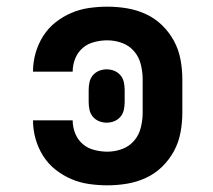

<svg xmlns="http://www.w3.org/2000/svg" viewBox="-20 -548 640 576"><path d="M302 8Q275 8 247 4Q219 0 193.5 -11Q168 -22 146 -39.5Q124 -57 109 -81Q94 -105 86.5 -132Q79 -159 79 -187H198Q198 -167 205.5 -148Q213 -129 228 -116Q243 -103 263 -98Q283 -93 302 -93Q325 -93 346.5 -101Q368 -109 382.5 -126Q397 -143 402.5 -165.5Q408 -188 408 -210V-310Q408 -332 402.5 -354.5Q397 -377 382.5 -394Q368 -411 346.5 -419Q325 -427 302 -427Q283 -427 263 -422Q243 -417 228 -404Q213 -391 205.5 -372Q198 -353 198 -333H79Q79 -361 86.5 -388Q94 -415 109 -439Q124 -463 146 -480.5Q168 -498 193.5 -509Q219 -520 247 -524Q275 -528 302 -528Q332 -528 361.5 -523Q391 -518 418 -505.5Q445 -493 466.5 -472Q488 -451 502 -425Q516 -399 521.5 -369.5Q527 -340 527 -310V-210Q527 -180 521.5 -150.5Q516 -121 502 -95Q488 -69 466.5 -48Q445 -27 418 -14.5Q391 -2 361.5 3Q332 8 302 8ZM300 -180Q288 -180 277 -184.5Q266 -189 258.5 -198Q251 -207 248.5 -218.5Q246 -230 246 -242V-278Q246 -290 248.5 -301.5Q251 -313 258.5 -322Q266 -331 277 -335.5Q288 -340 300 -340Q312 -340 323 -335.5Q334 -331 341.5 -322Q349 -313 351.5 -301.5Q354 -290 354 -278V-242Q354 -230 351.5 -218.5Q349 -207 341.5 -198Q334 -189 323 -184.5Q312 -180 300 -180Z"/></svg>

Font: Iosevka Fixed Extended
Style: Bold
Weight: 700
Width: 7
Monospace: yes
Designer: Belleve Invis
Foundry: Belleve Invis
Version: Version 24.1.1; ttfautohint (v1.8.4)